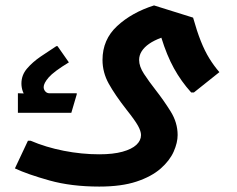

<svg xmlns="http://www.w3.org/2000/svg" viewBox="-20 -476 874 708"><path d="M346 212Q243 212 162.5 189.5Q82 167 35 145L83 43H93Q149 67 215 80Q281 93 346 93Q397 93 431.5 83.5Q466 74 483 58Q500 42 500 22Q500 8 489 -12Q478 -32 447 -71Q404 -126 381 -167.5Q358 -209 358 -255Q358 -330 412 -380Q466 -430 548 -456L692 -411Q706 -361 720.5 -324.5Q735 -288 752 -260.5Q769 -233 789 -210L695 -135H685Q648 -176 621.5 -224Q595 -272 575 -337Q548 -327 530 -314.5Q512 -302 502.5 -287Q493 -272 493 -255Q493 -231 511 -203.5Q529 -176 554 -144Q583 -107 609 -65.5Q635 -24 635 22Q635 50 620.5 83Q606 116 572.5 145.5Q539 175 483.5 193.5Q428 212 346 212ZM78 -111Q59 -140 59 -168Q59 -199 79.5 -223Q100 -247 130 -267.5Q160 -288 188 -306H192L234 -246Q178 -212 159.5 -190.5Q141 -169 141 -155Q141 -146 147 -139Q153 -132 163 -132ZM46 -60V-132H51Q65 -132 77.5 -130Q90 -128 90 -128L110 -132H263V-128L243 -60Z"/></svg>

Font: Fustat ExtraBold
Style: Regular
Weight: 800
Designer: Mohamed Gaber, Khaled Hosny, Laura Garcia Mut
Foundry: Kief Type Foundry, Alif Type Foundry, Hard Type Foundry
Version: Version 1.007